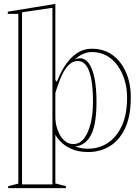

<svg xmlns="http://www.w3.org/2000/svg" viewBox="-20 -765 720 985"><path d="M22 200V190L74 177V-694H20V-705L264 -745V-354L272 -346Q281 -370 296 -399Q311 -428 333 -454.5Q355 -481 384.5 -498Q414 -515 452 -515Q513 -515 557.5 -482.5Q602 -450 626.5 -393.5Q651 -337 651 -266Q651 -168 621 -105.5Q591 -43 541.5 -14Q492 15 433 15Q382 15 346.5 -1Q311 -17 291 -38.5Q271 -60 264 -74V176L318 190V200ZM93 181H249V-725L93 -702ZM356 -26Q389 -26 411 -54.5Q433 -83 445 -131.5Q457 -180 457 -242Q457 -317 447.5 -363Q438 -409 421 -430.5Q404 -452 380 -452Q361 -452 345.5 -442Q330 -432 315.5 -411Q301 -390 289 -359.5Q277 -329 264 -289V-165Q264 -138 271 -113Q278 -88 290 -68.5Q302 -49 318.5 -37.5Q335 -26 356 -26ZM431 -2Q487 -2 532 -31Q577 -60 604.5 -118.5Q632 -177 632 -265Q632 -313 619 -355Q606 -397 582.5 -429.5Q559 -462 526 -480Q493 -498 452 -498Q428 -498 404.5 -487.5Q381 -477 363 -459Q371 -463 377 -464.5Q383 -466 391 -466Q417 -466 436 -439.5Q455 -413 465 -363Q475 -313 475 -242Q475 -175 465.5 -128.5Q456 -82 435.5 -54Q415 -26 382 -16Q378 -15 373.5 -15Q369 -15 364 -15Q378 -9 395 -5.5Q412 -2 431 -2Z"/></svg>

Font: Kalnia Glaze Thin SemiBold
Style: Regular
Weight: 600
Version: Version 1.110